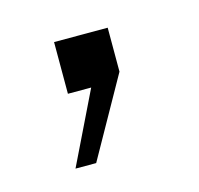

<svg xmlns="http://www.w3.org/2000/svg" viewBox="-46 -128 297 287"><g transform="rotate(-15 103.0 15.5)"><path d="M40 111 94 0H58V-80H141V-12L72 111Z"/></g></svg>

Font: Public Sans Thin Thin
Style: Regular
Weight: 250
Version: Version 2.001